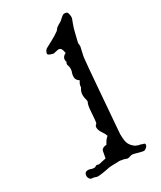

<svg xmlns="http://www.w3.org/2000/svg" viewBox="-139 -560 521 620"><g transform="rotate(-30 121.0 -250.5)"><path d="M209 6Q208 6 206.5 5.5Q205 5 203 5L191 2Q184 0 178.5 -1.5Q173 -3 171 -3Q167 -3 161 -1Q155 1 152 1Q151 1 149 0Q147 -1 146 -1Q143 -2 140 -3Q137 -4 133 -4Q128 -6 121 -5.5Q114 -5 111 -5Q110 -5 102.5 -5Q95 -5 86 -4Q73 -1 59.5 1Q46 3 41 3Q36 3 31.5 1Q27 -1 22 -1Q15 -1 11.5 -6Q8 -11 8 -16Q8 -31 22 -31Q27 -31 32 -29Q37 -27 41 -27H46Q49 -29 51.5 -30Q54 -31 54 -31Q56 -31 62 -29Q70 -31 78 -32.5Q86 -34 90 -35Q92 -48 94.5 -59.5Q97 -71 115 -72V-73L118 -78Q120 -82 123.5 -86.5Q127 -91 132 -95Q130 -103 122 -114.5Q114 -126 114 -136Q114 -143 120 -147Q122 -149 123 -164Q124 -179 125.5 -196.5Q127 -214 131 -221Q133 -225 130.5 -232.5Q128 -240 128 -249Q128 -262 136 -273Q136 -285 144 -295Q132 -303 132 -314Q132 -322 135 -331Q135 -330 135.5 -331Q136 -332 137 -339Q138 -348 135 -355.5Q132 -363 137 -368Q136 -370 135.5 -372Q135 -374 135 -376Q135 -387 146 -393L149 -395Q149 -396 148.5 -396Q148 -396 148 -397Q147 -405 144 -410.5Q141 -416 133 -416Q131 -416 123 -414Q117 -412 115 -412Q113 -412 104 -415Q95 -418 95 -422Q95 -427 98 -431.5Q101 -436 104 -438Q115 -444 130 -452Q145 -460 159 -470L164 -476L166 -479Q167 -479 167 -479.5Q167 -480 168 -480L175 -485L184 -490Q185 -491 186.5 -492Q188 -493 189 -494Q193 -498 198.5 -502.5Q204 -507 208 -507Q218 -507 220 -502Q222 -497 223 -489Q223 -482 222 -480L216 -464Q211 -451 207.5 -435.5Q204 -420 200 -405Q199 -401 200 -396Q201 -391 200 -387Q198 -377 195.5 -367.5Q193 -358 192 -348Q191 -340 188.5 -311Q186 -282 183 -243.5Q180 -205 177 -168Q174 -131 172 -105.5Q170 -80 170 -79Q170 -76 170.5 -66Q171 -56 173 -49Q177 -34 193 -23Q195 -22 198 -21Q201 -20 203 -19Q205 -18 208 -18Q211 -18 214 -16Q218 -15 221.5 -14Q225 -13 225 -9Q225 -4 219.5 1Q214 6 209 6Z"/></g></svg>

Font: Are You Serious
Style: Regular
Weight: 400
Designer: Robert E. Leuschke
Foundry: Robert E. Leuschke
Version: Version 1.100